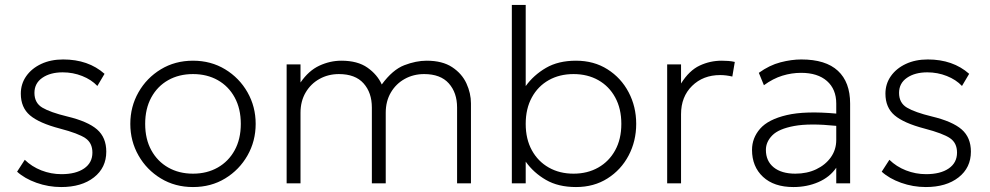

<svg xmlns="http://www.w3.org/2000/svg" viewBox="-20 -740 3996 775"><path d="M227 15Q175.5 15 127.2 -2.2Q79 -19.5 49 -47L80 -95Q108 -67.5 147 -52.2Q186 -37 228 -37Q286 -37 319.5 -60Q353 -83 353 -124Q353 -163 324.8 -182.2Q296.5 -201.5 222 -221Q138 -243 101 -274.5Q64 -306 64 -362Q64 -401.5 86 -432.8Q108 -464 146.5 -482Q185 -500 235 -500Q336.5 -500 402 -442L373 -393Q349 -418.5 311.8 -433.2Q274.5 -448 233 -448Q183 -448 151 -426Q119 -404 119 -365Q119 -324.5 151 -305.5Q183 -286.5 251 -270Q334.5 -250 371.8 -217.5Q409 -185 409 -128Q409 -63 359.2 -24Q309.5 15 227 15Z M759 15Q686.5 15 629.2 -19.8Q572 -54.5 539 -112.5Q506 -170.5 506 -240Q506 -309.5 539 -367.5Q572 -425.5 629.2 -460.2Q686.5 -495 759 -495Q831.5 -495 888.8 -460.2Q946 -425.5 979 -367.5Q1012 -309.5 1012 -240Q1012 -170.5 979 -112.5Q946 -54.5 889 -19.8Q832 15 759 15ZM759 -39Q815.5 -39 859 -63.8Q902.5 -88.5 927.2 -133.5Q952 -178.5 952 -240Q952 -301.5 927.2 -346.8Q902.5 -392 859 -416.5Q815.5 -441 759 -441Q702.5 -441 659 -416.5Q615.5 -392 590.8 -346.8Q566 -301.5 566 -240Q566 -178.5 590.8 -133.5Q615.5 -88.5 659 -63.8Q702.5 -39 759 -39Z M1137 0V-480H1193V-407Q1226 -455 1269.2 -475Q1312.5 -495 1358 -495Q1423.5 -495 1463.2 -467Q1503 -439 1521 -399Q1564.5 -458.5 1612 -476.8Q1659.5 -495 1702 -495Q1765.5 -495 1805 -469Q1844.5 -443 1862.8 -403.2Q1881 -363.5 1881 -323V0H1825V-306Q1825 -366 1791.5 -403.5Q1758 -441 1692 -441Q1649 -441 1613.8 -421.5Q1578.5 -402 1557.8 -366.8Q1537 -331.5 1537 -285V0H1481V-306Q1481 -366 1447.5 -403.5Q1414 -441 1348 -441Q1305 -441 1269.8 -421.5Q1234.5 -402 1213.8 -366.8Q1193 -331.5 1193 -285V0Z M2305 15Q2233.5 15 2183.8 -13.8Q2134 -42.5 2102 -87.5V0H2046V-720H2102V-392.5Q2134 -437 2183.8 -466Q2233.5 -495 2305 -495Q2377.5 -495 2432.2 -460.2Q2487 -425.5 2517.5 -367.5Q2548 -309.5 2548 -240Q2548 -170.5 2517.5 -112.5Q2487 -54.5 2432.2 -19.8Q2377.5 15 2305 15ZM2295 -39Q2351.5 -39 2395 -63.8Q2438.5 -88.5 2463.2 -133.5Q2488 -178.5 2488 -240Q2488 -301.5 2463.2 -346.8Q2438.5 -392 2395 -416.5Q2351.5 -441 2295 -441Q2238.5 -441 2195 -416.5Q2151.5 -392 2126.8 -346.8Q2102 -301.5 2102 -240Q2102 -178.5 2126.8 -133.5Q2151.5 -88.5 2195 -63.8Q2238.5 -39 2295 -39Z M2673 0V-480H2729V-403Q2762 -455.5 2804 -475.2Q2846 -495 2893 -495Q2906 -495 2919.8 -494Q2933.5 -493 2946 -490L2936 -431Q2910.5 -437 2887 -437Q2818 -437 2773.5 -393.2Q2729 -349.5 2729 -279V0Z M3182.5 15Q3104 15 3059.8 -26.2Q3015.5 -67.5 3015.5 -135Q3015.5 -183 3048.2 -220.5Q3081 -258 3155.8 -275.5Q3230.5 -293 3355.5 -281.5V-322Q3355.5 -380 3318 -413Q3280.5 -446 3213.5 -446Q3175.5 -446 3138 -434.5Q3100.5 -423 3063.5 -396L3043 -446Q3086 -477 3130.5 -488.5Q3175 -500 3214.5 -500Q3313 -500 3362.2 -454.2Q3411.5 -408.5 3411.5 -322V0H3355.5V-63Q3329.5 -25 3283.5 -5Q3237.5 15 3182.5 15ZM3071.5 -135Q3071.5 -90 3103 -64.5Q3134.5 -39 3190.5 -39Q3237.5 -39 3274.8 -56.8Q3312 -74.5 3333.8 -105.2Q3355.5 -136 3355.5 -175V-232Q3248 -243 3185.8 -231.5Q3123.5 -220 3097.5 -193.8Q3071.5 -167.5 3071.5 -135Z M3717 15Q3665.5 15 3617.2 -2.2Q3569 -19.5 3539 -47L3570 -95Q3598 -67.5 3637 -52.2Q3676 -37 3718 -37Q3776 -37 3809.5 -60Q3843 -83 3843 -124Q3843 -163 3814.8 -182.2Q3786.5 -201.5 3712 -221Q3628 -243 3591 -274.5Q3554 -306 3554 -362Q3554 -401.5 3576 -432.8Q3598 -464 3636.5 -482Q3675 -500 3725 -500Q3826.5 -500 3892 -442L3863 -393Q3839 -418.5 3801.8 -433.2Q3764.5 -448 3723 -448Q3673 -448 3641 -426Q3609 -404 3609 -365Q3609 -324.5 3641 -305.5Q3673 -286.5 3741 -270Q3824.5 -250 3861.8 -217.5Q3899 -185 3899 -128Q3899 -63 3849.2 -24Q3799.5 15 3717 15Z"/></svg>

Font: Geologica Thin
Style: Regular
Weight: 100
Designer: Sindre Bremnes, Frode Helland
Foundry: Monokrom Skriftforlag AS
Version: Version 1.010; ttfautohint (v1.8.4.7-5d5b);gftools[0.9.28]